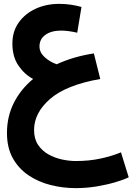

<svg xmlns="http://www.w3.org/2000/svg" viewBox="-20 -578 685 992"><path d="M372 394Q305 394 241.5 378Q178 362 127 327.5Q76 293 46 239Q16 185 16 109Q16 24 51.5 -46.5Q87 -117 151 -170Q106 -194 75 -239.5Q44 -285 44 -353Q44 -416 77 -462Q110 -508 164.5 -533Q219 -558 285 -558Q317 -558 344.5 -554Q372 -550 401 -542L379 -409Q358 -414 336 -417Q314 -420 297 -420Q245 -420 214.5 -398Q184 -376 184 -338Q184 -307 211 -282.5Q238 -258 273 -246Q360 -286 465 -302L498 -170Q322 -139 239 -67Q156 5 156 94Q156 139 176.5 170Q197 201 230 219.5Q263 238 300.5 246Q338 254 372 254Q441 254 500.5 241Q560 228 605 209L645 338Q621 350 577.5 363Q534 376 480.5 385Q427 394 372 394Z"/></svg>

Font: Noto IKEA Arabic
Style: Bold
Weight: 700
Designer: Monotype Design Team
Foundry: Monotype Imaging Inc.
Version: Version 1.200